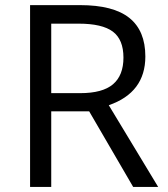

<svg xmlns="http://www.w3.org/2000/svg" viewBox="-20 -734 658 754"><path d="M181.2 -296.9V0H98.1V-713.9H293.9Q425.3 -713.9 488 -663.6Q550.8 -613.3 550.8 -512.2Q550.8 -370.6 407.2 -320.8L601.1 0H502.9L330.1 -296.9ZM181.2 -368.2H294.9Q382.8 -368.2 423.8 -403.1Q464.8 -438 464.8 -507.8Q464.8 -578.6 423.1 -609.9Q381.3 -641.1 289.1 -641.1H181.2Z"/></svg>

Font: f02132580
Style: Regular
Weight: 400
Foundry: Ascender Corporation
Version: Version 1.10